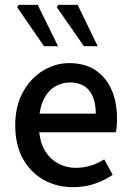

<svg xmlns="http://www.w3.org/2000/svg" viewBox="-20 -762 541 794"><path d="M282 12Q214 12 160 -18.5Q106 -49 74.5 -106Q43 -163 43 -244Q43 -324 75 -381.5Q107 -439 158 -470Q209 -501 266 -501Q331 -501 375 -471.5Q419 -442 441.5 -390.5Q464 -339 464 -270Q464 -256 463 -242Q462 -228 459 -215H115V-292H376Q376 -354 349 -387.5Q322 -421 268 -421Q237 -421 208 -404.5Q179 -388 160 -349.5Q141 -311 141 -245Q141 -185 162 -146Q183 -107 218 -87.5Q253 -68 293 -68Q327 -68 356.5 -77.5Q386 -87 411 -103L446 -39Q413 -16 371.5 -2Q330 12 282 12ZM162 -571 51 -732 57 -742H136L220 -571ZM327 -571 215 -732 221 -742H301L384 -571Z"/></svg>

Font: Source Sans 3 ExtraLight Medium
Style: Regular
Weight: 500
Version: Version 3.052;hotconv 1.1.0;makeotfexe 2.6.0